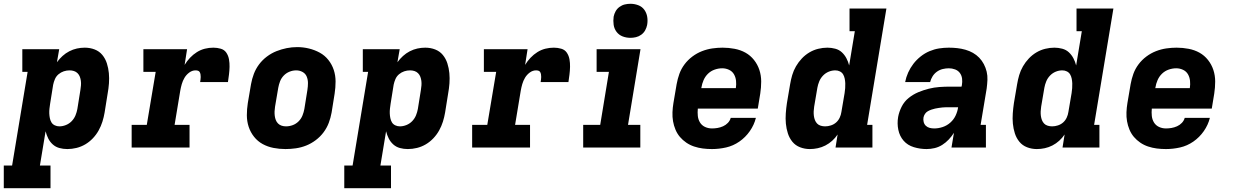

<svg xmlns="http://www.w3.org/2000/svg" viewBox="-53 -780 6523 1015"><path d="M-33 215V95H11L93 -400H65V-520H260L248 -451Q261 -469 277.5 -484Q294 -499 313.5 -509Q333 -519 353.5 -523.5Q374 -528 395 -528Q423 -528 447.5 -518.5Q472 -509 488 -489.5Q504 -470 512 -445Q520 -420 522.5 -393.5Q525 -367 523 -339.5Q521 -312 516 -285L500 -185Q496 -161 488.5 -137Q481 -113 468.5 -90.5Q456 -68 438 -49Q420 -30 398 -17Q376 -4 351.5 2Q327 8 303 8Q281 8 261 2.5Q241 -3 226 -16.5Q211 -30 202 -48Q193 -66 188 -86L158 95H214V215ZM261 -112Q278 -112 295.5 -119Q313 -126 326 -139.5Q339 -153 346 -170Q353 -187 356 -204L372 -304Q374 -316 375 -328.5Q376 -341 374.5 -352.5Q373 -364 369 -374.5Q365 -385 357 -393Q349 -401 338 -404.5Q327 -408 315 -408Q299 -408 284 -403Q269 -398 256.5 -387.5Q244 -377 237.5 -362Q231 -347 228 -332L212 -232Q210 -219 208.5 -206Q207 -193 207.5 -180.5Q208 -168 210.5 -155.5Q213 -143 219 -133Q225 -123 236.5 -117.5Q248 -112 261 -112Z M643 0V-120H723L770 -400H705V-520H936L923 -437Q935 -457 951.5 -474.5Q968 -492 988 -504.5Q1008 -517 1030 -522.5Q1052 -528 1075 -528Q1095 -528 1114 -522.5Q1133 -517 1143.5 -501.5Q1154 -486 1157.5 -466.5Q1161 -447 1160.5 -426.5Q1160 -406 1157.5 -386Q1155 -366 1152 -346H1005Q1006 -353 1007 -359.5Q1008 -366 1008 -373Q1008 -380 1007 -386.5Q1006 -393 1003 -398.5Q1000 -404 994 -406Q988 -408 981 -408Q963 -408 947.5 -396.5Q932 -385 922.5 -369Q913 -353 908 -335.5Q903 -318 900 -301L870 -120H949V0Z M1456 8Q1424 8 1393 2Q1362 -4 1335.5 -18.5Q1309 -33 1290 -57Q1271 -81 1261.5 -110Q1252 -139 1252 -171Q1252 -203 1257 -235L1274 -335Q1279 -363 1289 -389.5Q1299 -416 1316.5 -439.5Q1334 -463 1358 -481Q1382 -499 1408.5 -509.5Q1435 -520 1462.5 -525.5Q1490 -531 1518 -531Q1550 -531 1580.5 -523.5Q1611 -516 1637.5 -501.5Q1664 -487 1683 -463Q1702 -439 1711.5 -410Q1721 -381 1721 -349Q1721 -317 1716 -285L1700 -185Q1695 -157 1685 -130.5Q1675 -104 1657.5 -80.5Q1640 -57 1616 -39Q1592 -21 1565.5 -10.5Q1539 0 1511 4Q1483 8 1456 8ZM1459 -112Q1477 -112 1494.5 -118.5Q1512 -125 1525.5 -138.5Q1539 -152 1546 -169.5Q1553 -187 1556 -204L1572 -304Q1575 -323 1575 -341Q1575 -359 1568.5 -375Q1562 -391 1546.5 -399.5Q1531 -408 1513 -408Q1495 -408 1477.5 -401Q1460 -394 1447 -380.5Q1434 -367 1427.5 -350Q1421 -333 1418 -316L1401 -216Q1399 -204 1398.5 -191.5Q1398 -179 1399.5 -167.5Q1401 -156 1405 -145.5Q1409 -135 1417 -127Q1425 -119 1436 -115.5Q1447 -112 1459 -112Z M1767 215V95H1811L1893 -400H1865V-520H2060L2048 -451Q2061 -469 2077.5 -484Q2094 -499 2113.5 -509Q2133 -519 2153.5 -523.5Q2174 -528 2195 -528Q2223 -528 2247.5 -518.5Q2272 -509 2288 -489.5Q2304 -470 2312 -445Q2320 -420 2322.5 -393.5Q2325 -367 2323 -339.5Q2321 -312 2316 -285L2300 -185Q2296 -161 2288.5 -137Q2281 -113 2268.5 -90.5Q2256 -68 2238 -49Q2220 -30 2198 -17Q2176 -4 2151.5 2Q2127 8 2103 8Q2081 8 2061 2.5Q2041 -3 2026 -16.5Q2011 -30 2002 -48Q1993 -66 1988 -86L1958 95H2014V215ZM2061 -112Q2078 -112 2095.5 -119Q2113 -126 2126 -139.5Q2139 -153 2146 -170Q2153 -187 2156 -204L2172 -304Q2174 -316 2175 -328.5Q2176 -341 2174.5 -352.5Q2173 -364 2169 -374.5Q2165 -385 2157 -393Q2149 -401 2138 -404.5Q2127 -408 2115 -408Q2099 -408 2084 -403Q2069 -398 2056.5 -387.5Q2044 -377 2037.5 -362Q2031 -347 2028 -332L2012 -232Q2010 -219 2008.5 -206Q2007 -193 2007.5 -180.5Q2008 -168 2010.5 -155.5Q2013 -143 2019 -133Q2025 -123 2036.5 -117.5Q2048 -112 2061 -112Z M2443 0V-120H2523L2570 -400H2505V-520H2736L2723 -437Q2735 -457 2751.5 -474.5Q2768 -492 2788 -504.5Q2808 -517 2830 -522.5Q2852 -528 2875 -528Q2895 -528 2914 -522.5Q2933 -517 2943.5 -501.5Q2954 -486 2957.5 -466.5Q2961 -447 2960.5 -426.5Q2960 -406 2957.5 -386Q2955 -366 2952 -346H2805Q2806 -353 2807 -359.5Q2808 -366 2808 -373Q2808 -380 2807 -386.5Q2806 -393 2803 -398.5Q2800 -404 2794 -406Q2788 -408 2781 -408Q2763 -408 2747.5 -396.5Q2732 -385 2722.5 -369Q2713 -353 2708 -335.5Q2703 -318 2700 -301L2670 -120H2749V0Z M3030 0V-120H3120L3166 -400H3101V-520H3333L3267 -120H3332V0ZM3280 -580Q3258 -580 3238.5 -587.5Q3219 -595 3206.5 -611.5Q3194 -628 3191 -649Q3188 -670 3191 -692Q3194 -707 3201.5 -720.5Q3209 -734 3222 -743.5Q3235 -753 3250 -756.5Q3265 -760 3280 -760Q3301 -760 3321 -752.5Q3341 -745 3353 -728.5Q3365 -712 3368.5 -691Q3372 -670 3368 -648Q3365 -633 3357.5 -619.5Q3350 -606 3337 -596.5Q3324 -587 3309 -583.5Q3294 -580 3280 -580Z M3711 8Q3686 8 3662.5 5Q3639 2 3616.5 -5.5Q3594 -13 3575 -26Q3556 -39 3541.5 -56Q3527 -73 3518 -94.5Q3509 -116 3505 -139Q3501 -162 3502 -186.5Q3503 -211 3507 -235L3524 -335Q3529 -363 3538.5 -389.5Q3548 -416 3565.5 -439.5Q3583 -463 3607 -481Q3631 -499 3658 -509.5Q3685 -520 3712.5 -524Q3740 -528 3767 -528Q3799 -528 3830.5 -522Q3862 -516 3888 -501.5Q3914 -487 3933 -463Q3952 -439 3961.5 -410Q3971 -381 3971 -349Q3971 -317 3966 -285L3953 -206H3636Q3634 -186 3636 -167Q3638 -148 3647.5 -132.5Q3657 -117 3674 -109Q3691 -101 3711 -101Q3725 -101 3740 -103.5Q3755 -106 3769.5 -112.5Q3784 -119 3795 -130.5Q3806 -142 3810 -157H3943Q3934 -120 3911 -87Q3888 -54 3855.5 -31.5Q3823 -9 3785.5 -0.5Q3748 8 3711 8ZM3654 -314H3837Q3840 -334 3838 -353Q3836 -372 3827 -387.5Q3818 -403 3801 -411Q3784 -419 3765 -419Q3745 -419 3725 -412Q3705 -405 3690 -390.5Q3675 -376 3666.5 -356.5Q3658 -337 3655 -317Z M4228 8Q4201 8 4176.5 -1.5Q4152 -11 4136 -30.5Q4120 -50 4112 -75Q4104 -100 4101.5 -126.5Q4099 -153 4101 -180.5Q4103 -208 4107 -235L4124 -335Q4128 -359 4135 -383Q4142 -407 4155 -429.5Q4168 -452 4186 -471Q4204 -490 4226 -503Q4248 -516 4272.5 -522Q4297 -528 4321 -528Q4342 -528 4362.5 -522.5Q4383 -517 4397.5 -503.5Q4412 -490 4421.5 -472Q4431 -454 4436 -434L4466 -615H4438V-735H4633L4531 -120H4559V0H4364L4375 -69Q4363 -51 4346.5 -36Q4330 -21 4310.5 -11Q4291 -1 4270 3.5Q4249 8 4228 8ZM4309 -112Q4324 -112 4339.5 -117Q4355 -122 4367 -132.5Q4379 -143 4386 -158Q4393 -173 4395 -188L4412 -288Q4414 -301 4415 -314Q4416 -327 4415.5 -339.5Q4415 -352 4412.5 -364.5Q4410 -377 4404 -387Q4398 -397 4387 -402.5Q4376 -408 4363 -408Q4345 -408 4328 -401Q4311 -394 4298 -380.5Q4285 -367 4278 -350Q4271 -333 4268 -316L4251 -216Q4249 -204 4248.5 -191.5Q4248 -179 4249.5 -167.5Q4251 -156 4255 -145.5Q4259 -135 4266.5 -127Q4274 -119 4285.5 -115.5Q4297 -112 4309 -112Z M4845 8Q4811 8 4778 -2Q4745 -12 4724 -36Q4703 -60 4696 -93.5Q4689 -127 4695 -162Q4700 -189 4713.5 -216Q4727 -243 4750.5 -262Q4774 -281 4801.5 -292.5Q4829 -304 4857 -311Q4885 -318 4913 -320Q4941 -322 4969 -322H5030L5032 -330Q5035 -347 5033 -364Q5031 -381 5021.5 -394Q5012 -407 4996 -413Q4980 -419 4963 -419Q4947 -419 4930.5 -415Q4914 -411 4900 -401Q4886 -391 4877 -376.5Q4868 -362 4864 -346H4732Q4737 -372 4748 -396.5Q4759 -421 4775.5 -442.5Q4792 -464 4814 -481.5Q4836 -499 4861 -509.5Q4886 -520 4911.5 -524Q4937 -528 4963 -528Q4986 -528 5008 -525.5Q5030 -523 5051 -517Q5072 -511 5090.5 -500.5Q5109 -490 5123.5 -475Q5138 -460 5148 -441Q5158 -422 5163 -401Q5168 -380 5167 -357.5Q5166 -335 5163 -312L5131 -120H5159V0H4977L4990 -78Q4978 -59 4962.5 -42.5Q4947 -26 4928 -14Q4909 -2 4887.5 3Q4866 8 4845 8ZM4886 -101Q4908 -101 4930.5 -108.5Q4953 -116 4971 -132Q4989 -148 4999 -169.5Q5009 -191 5012 -213H4969Q4959 -213 4949 -213Q4939 -213 4929.5 -212Q4920 -211 4910 -209.5Q4900 -208 4890.5 -206Q4881 -204 4871 -200.5Q4861 -197 4852 -192Q4843 -187 4837 -178Q4831 -169 4829 -159Q4827 -147 4830 -135Q4833 -123 4841.5 -115Q4850 -107 4861.5 -104Q4873 -101 4886 -101Z M5428 8Q5401 8 5376.5 -1.5Q5352 -11 5336 -30.5Q5320 -50 5312 -75Q5304 -100 5301.5 -126.5Q5299 -153 5301 -180.5Q5303 -208 5307 -235L5324 -335Q5328 -359 5335 -383Q5342 -407 5355 -429.5Q5368 -452 5386 -471Q5404 -490 5426 -503Q5448 -516 5472.5 -522Q5497 -528 5521 -528Q5542 -528 5562.5 -522.5Q5583 -517 5597.5 -503.5Q5612 -490 5621.5 -472Q5631 -454 5636 -434L5666 -615H5638V-735H5833L5731 -120H5759V0H5564L5575 -69Q5563 -51 5546.5 -36Q5530 -21 5510.5 -11Q5491 -1 5470 3.5Q5449 8 5428 8ZM5509 -112Q5524 -112 5539.5 -117Q5555 -122 5567 -132.5Q5579 -143 5586 -158Q5593 -173 5595 -188L5612 -288Q5614 -301 5615 -314Q5616 -327 5615.5 -339.5Q5615 -352 5612.5 -364.5Q5610 -377 5604 -387Q5598 -397 5587 -402.5Q5576 -408 5563 -408Q5545 -408 5528 -401Q5511 -394 5498 -380.5Q5485 -367 5478 -350Q5471 -333 5468 -316L5451 -216Q5449 -204 5448.5 -191.5Q5448 -179 5449.5 -167.5Q5451 -156 5455 -145.5Q5459 -135 5466.5 -127Q5474 -119 5485.5 -115.5Q5497 -112 5509 -112Z M6111 8Q6086 8 6062.5 5Q6039 2 6016.5 -5.5Q5994 -13 5975 -26Q5956 -39 5941.5 -56Q5927 -73 5918 -94.5Q5909 -116 5905 -139Q5901 -162 5902 -186.5Q5903 -211 5907 -235L5924 -335Q5929 -363 5938.5 -389.5Q5948 -416 5965.5 -439.5Q5983 -463 6007 -481Q6031 -499 6058 -509.5Q6085 -520 6112.5 -524Q6140 -528 6167 -528Q6199 -528 6230.5 -522Q6262 -516 6288 -501.5Q6314 -487 6333 -463Q6352 -439 6361.5 -410Q6371 -381 6371 -349Q6371 -317 6366 -285L6353 -206H6036Q6034 -186 6036 -167Q6038 -148 6047.5 -132.5Q6057 -117 6074 -109Q6091 -101 6111 -101Q6125 -101 6140 -103.5Q6155 -106 6169.5 -112.5Q6184 -119 6195 -130.5Q6206 -142 6210 -157H6343Q6334 -120 6311 -87Q6288 -54 6255.5 -31.5Q6223 -9 6185.5 -0.5Q6148 8 6111 8ZM6054 -314H6237Q6240 -334 6238 -353Q6236 -372 6227 -387.5Q6218 -403 6201 -411Q6184 -419 6165 -419Q6145 -419 6125 -412Q6105 -405 6090 -390.5Q6075 -376 6066.5 -356.5Q6058 -337 6055 -317Z"/></svg>

Font: Iosevka Etoile Heavy Oblique
Style: Regular
Weight: 900
Italic angle: -9°
Designer: Belleve Invis
Foundry: Belleve Invis
Version: Version 15.5.2; ttfautohint (v1.8.4)